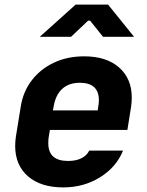

<svg xmlns="http://www.w3.org/2000/svg" viewBox="-20 -805 640 835"><path d="M553 -381Q553 -361 550 -340L534 -240H197L192 -210Q190 -200 190 -182Q190 -105 276 -105Q311 -105 334.5 -117Q358 -129 368 -150H515Q486 -78 415 -34Q344 10 255 10Q157 10 101.5 -38.5Q46 -87 46 -170Q46 -189 49 -210L70 -340Q80 -406 118 -455.5Q156 -505 214.5 -532.5Q273 -560 346 -560Q443 -560 498 -511.5Q553 -463 553 -381ZM210 -325H405L407 -340Q410 -355 410 -369Q410 -445 327 -445Q279 -445 250 -418Q221 -391 213 -340ZM289 -645H153L309 -785H450L563 -645H428L372 -715H363Z"/></svg>

Font: JetBrains Mono Extra Bold
Style: Italic
Weight: 800
Italic angle: -9°
Monospace: yes
Designer: Philipp Nurullin, Konstantin Bulenkov
Foundry: JetBrains
Version: 2.002